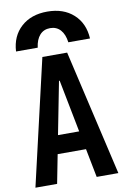

<svg xmlns="http://www.w3.org/2000/svg" viewBox="-105 -1040 709 1099"><g transform="rotate(-10 250.0 -490.5)"><path d="M250 -981Q344 -981 402 -928.5Q460 -876 465 -787H339Q333 -834 310 -859.5Q287 -885 250 -885Q213 -885 190 -859.5Q167 -834 161 -787H35Q40 -876 98 -928.5Q156 -981 250 -981ZM9 0 178 -730H322L491 0H365L252 -579H248L135 0ZM111 -167V-274H389V-167Z"/></g></svg>

Font: M PLUS Code Latin SemiBold
Style: Regular
Weight: 600
Designer: Coji Morishita
Foundry: UNDERFOREST DESIGN
Version: Version 1.002; ttfautohint (v1.8.3)